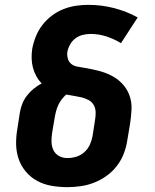

<svg xmlns="http://www.w3.org/2000/svg" viewBox="-20 -764 640 792"><path d="M258 8Q225 8 193 2.5Q161 -3 134 -17.5Q107 -32 87 -55.5Q67 -79 57 -108Q47 -137 46.5 -169.5Q46 -202 52 -235L62 -300Q65 -318 72 -336Q79 -354 91.5 -370Q104 -386 119.5 -398.5Q135 -411 152 -420Q139 -433 130 -449.5Q121 -466 116 -484.5Q111 -503 110.5 -523Q110 -543 113 -563Q118 -589 128 -614Q138 -639 155 -661Q172 -683 194 -699.5Q216 -716 241 -726Q266 -736 292 -740Q318 -744 344 -744Q399 -744 451 -730.5Q503 -717 548 -692L479 -586Q451 -603 419.5 -613.5Q388 -624 353 -624Q338 -624 321.5 -620Q305 -616 291.5 -606Q278 -596 269.5 -581Q261 -566 258 -551Q256 -537 259.5 -523.5Q263 -510 272.5 -501.5Q282 -493 295.5 -490Q309 -487 323 -485H324Q353 -480 382.5 -473Q412 -466 438 -453Q464 -440 484 -419Q504 -398 514 -370.5Q524 -343 522.5 -312Q521 -281 516 -250L505 -185Q501 -157 490.5 -130Q480 -103 462 -79.5Q444 -56 419.5 -38.5Q395 -21 368 -10.5Q341 0 313 4Q285 8 258 8ZM258 -112Q276 -112 294.5 -117.5Q313 -123 328 -136.5Q343 -150 351 -168Q359 -186 362 -204L372 -269Q375 -286 374.5 -302Q374 -318 366.5 -331Q359 -344 345 -351.5Q331 -359 316 -362.5Q301 -366 285 -368.5Q269 -371 253 -374Q243 -365 234.5 -354Q226 -343 220.5 -331Q215 -319 211.5 -306Q208 -293 206 -281L195 -216Q192 -197 192.5 -178.5Q193 -160 200.5 -144.5Q208 -129 223.5 -120.5Q239 -112 258 -112Z"/></svg>

Font: Iosevka SS04 Heavy Extended
Style: Italic
Weight: 900
Width: 7
Italic angle: -9°
Monospace: yes
Designer: Belleve Invis
Foundry: Belleve Invis
Version: Version 19.0.0; ttfautohint (v1.8.4)